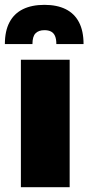

<svg xmlns="http://www.w3.org/2000/svg" viewBox="-29 -776 366 796"><path d="M57.6 0V-528.3H259.8V0ZM-8.8 -593.3Q-8.8 -647.5 10.3 -683.6Q29.3 -719.7 65.9 -737.8Q102.5 -755.9 155.3 -755.9Q207.5 -755.9 243.7 -737.8Q279.8 -719.7 298.6 -683.6Q317.4 -647.5 317.4 -593.3H204.6Q204.6 -614.3 199 -627Q193.4 -639.6 182.4 -645.3Q171.4 -650.9 155.3 -650.9Q131.3 -650.9 118.4 -637.9Q105.5 -625 105.5 -593.3Z"/></svg>

Font: Comme Black
Style: Regular
Weight: 900
Version: Version 1.000;gftools[0.9.27]